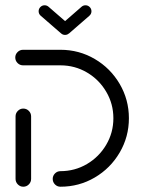

<svg xmlns="http://www.w3.org/2000/svg" viewBox="-20 -707 539 727"><path d="M68.1 -295.9Q80.4 -295.9 89.1 -287.2Q97.8 -278.5 97.8 -266.3V-29.6Q97.8 -17.4 89.1 -8.7Q80.4 0 68.1 0Q56.3 0 47.6 -8.7Q38.9 -17.4 38.9 -29.6V-266.3Q38.9 -278.5 47.6 -287.2Q56.3 -295.9 68.1 -295.9ZM179.6 -29.6Q179.6 -41.5 188.1 -50.2Q196.7 -58.9 208.9 -58.9Q263.3 -58.9 309.3 -85.9Q355.2 -113 382.2 -158.9Q409.3 -204.8 409.3 -259.3Q409.3 -313.7 382.2 -359.6Q355.2 -405.6 309.3 -432.6Q263.3 -459.6 208.9 -459.6H67.4Q55.2 -459.6 46.5 -468.3Q37.8 -477 37.8 -489.3Q37.8 -501.1 46.5 -509.8Q55.2 -518.5 67.4 -518.5H208.9Q279.3 -518.5 338.7 -483.7Q398.1 -448.9 433.1 -389.3Q468.1 -329.6 468.1 -259.3Q468.1 -188.9 433.1 -129.3Q398.1 -69.6 338.7 -34.8Q279.3 0 208.9 0Q196.7 0 188.1 -8.7Q179.6 -17.4 179.6 -29.6ZM126.3 -664.4Q126.3 -673.7 133 -680.4Q139.6 -687 148.9 -687Q157.4 -687 163.7 -681.5L241.1 -614.4Q248.9 -607.4 248.9 -597.4Q248.9 -588.1 242.2 -581.5Q235.6 -574.8 226.3 -574.8Q217.8 -574.8 211.5 -580.4L134.1 -647.4Q126.3 -654.4 126.3 -664.4ZM303.7 -687Q313 -687 319.6 -680.4Q326.3 -673.7 326.3 -664.4Q326.3 -654.4 318.5 -647.4L241.5 -580.4L211.9 -614.4L288.9 -681.5Q295.2 -687 303.7 -687Z"/></svg>

Font: 26F Galaxy Sans Medium
Style: Regular
Weight: 500
Designer: C₂₉H₂₅N₃O₅
Version: Version 1.100